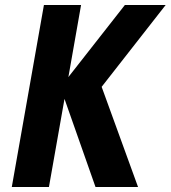

<svg xmlns="http://www.w3.org/2000/svg" viewBox="-20 -745 680 765"><path d="M237 -351 175 0H27L155 -725H303L252.5 -438L477.5 -725H640L385 -399L530 0H360.5Z"/></svg>

Font: JuliaMono ExtraBold
Style: Italic
Weight: 800
Italic angle: -9°
Monospace: yes
Designer: cormullion
Foundry: corm
Version: Version 0.057; ttfautohint (v1.8.4)